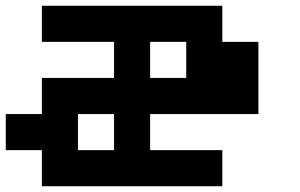

<svg xmlns="http://www.w3.org/2000/svg" viewBox="-20 -770 1040 665"><path d="M125 -125V-250H0V-375H125V-500H375V-625H125V-750H750V-625H875V-375H500V-250H750V-125ZM500 -500H625V-625H500ZM250 -250H375V-375H250Z"/></svg>

Font: Press Start 2P
Style: Regular
Weight: 400
Designer: CodeMan38
Foundry: CodeMan38
Version: Version 3.000